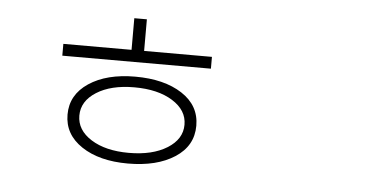

<svg xmlns="http://www.w3.org/2000/svg" viewBox="-36 -850 993 502"><g transform="rotate(5 460.0 -599.0)"><path d="M314 -437Q376 -437 414.5 -461Q453 -485 453 -523Q453 -561 414.5 -585Q376 -609 314 -609Q253 -609 215 -585Q177 -561 177 -523Q177 -485 215 -461Q253 -437 314 -437ZM314 -637Q390 -637 437 -606.5Q484 -576 484 -523Q484 -470 437 -439.5Q390 -409 314 -409Q239 -409 192.5 -440Q146 -471 146 -523Q146 -575 192.5 -606Q239 -637 314 -637ZM331 -706H509V-675H119V-706H298V-789H331Z"/></g></svg>

Font: Noto Sans Korean Thin
Style: Regular
Weight: 250
Designer: Ryoko NISHIZUKA  (kana & ideographs); Paul D. Hunt (Latin, Greek & Cyrillic); Wenlong ZHANG  (bopomofo); Sandoll Communi
Foundry: Adobe Systems Incorporated
Version: Version 1.0001;PS 1;hotconv 1.0.78;makeotf.lib2.5.61930